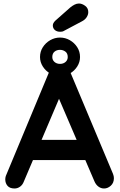

<svg xmlns="http://www.w3.org/2000/svg" viewBox="-20 -1069 683 1094"><path d="M322 -635Q292 -635 266 -650Q240 -665 224 -690Q208 -715 208 -744Q208 -775 224 -800Q240 -825 266 -840Q292 -855 322 -855Q352 -855 378 -840Q404 -825 420 -800Q436 -775 436 -744Q436 -715 420 -690Q404 -665 378 -650Q352 -635 322 -635ZM322 -705Q341 -705 353.5 -716Q366 -727 366 -744Q366 -765 352.5 -775Q339 -785 322 -785Q303 -785 290.5 -774.5Q278 -764 278 -744Q278 -727 290.5 -716Q303 -705 322 -705ZM332 -543 116 -35Q109 -16 94.5 -5.5Q80 5 63 5Q36 5 23 -10Q10 -25 10 -47Q10 -56 13 -66L262 -664Q270 -684 286.5 -695Q303 -706 322 -704Q340 -704 355.5 -693.5Q371 -683 378 -664L624 -78Q629 -65 629 -54Q629 -27 611.5 -11Q594 5 573 5Q555 5 540.5 -6Q526 -17 518 -36L303 -537ZM147 -157 202 -272H472L491 -157ZM323 -888Q304 -888 292.5 -898Q281 -908 281 -924Q281 -931 284.5 -937.5Q288 -944 295 -951L381 -1027Q392 -1036 404.5 -1042.5Q417 -1049 430 -1049Q447 -1049 465 -1036Q483 -1023 483 -1000Q483 -985 473.5 -970.5Q464 -956 446 -947L346 -894Q340 -890 334 -889Q328 -888 323 -888Z"/></svg>

Font: zvoove
Style: Bold
Weight: 700
Designer: Vernon Adams (Nunito) & Andrew Paglinawan (Quicksand)
Foundry: zvoove
Version: Version 3.006